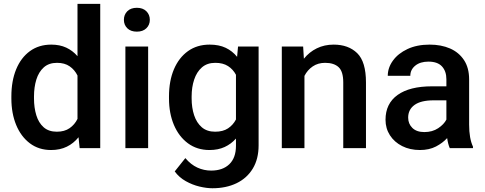

<svg xmlns="http://www.w3.org/2000/svg" viewBox="-20 -770 2521 998"><path d="M39.1 -258.3V-268.6Q39.1 -349.1 64 -409.7Q88.9 -470.2 135.5 -504.2Q182.1 -538.1 246.6 -538.1Q290.5 -538.1 324.2 -522.5Q357.9 -506.8 382.8 -478V-750H501V0H394L388.2 -56.6Q362.8 -24.9 327.4 -7.6Q292 9.8 245.6 9.8Q181.6 9.8 135.3 -25.1Q88.9 -60.1 64 -120.6Q39.1 -181.2 39.1 -258.3ZM156.7 -268.6V-258.3Q156.7 -210.4 168.7 -171.1Q180.7 -131.8 206.8 -108.6Q232.9 -85.4 275.4 -85.4Q315.4 -85.4 341.8 -103.8Q368.2 -122.1 382.8 -151.9V-377.4Q368.2 -407.2 342 -425.3Q315.9 -443.4 276.4 -443.4Q233.9 -443.4 207.5 -419.7Q181.2 -396 168.9 -356.4Q156.7 -316.9 156.7 -268.6Z M624 -667Q624 -693.8 641.8 -711.7Q659.7 -729.5 691.4 -729.5Q722.7 -729.5 740.7 -711.7Q758.8 -693.8 758.8 -667Q758.8 -640.6 740.7 -623Q722.7 -605.5 691.4 -605.5Q659.7 -605.5 641.8 -623Q624 -640.6 624 -667ZM750 -528.3V0H631.8V-528.3Z M858.4 -258.3V-268.6Q858.4 -349.1 884 -409.7Q909.7 -470.2 957 -504.2Q1004.4 -538.1 1069.8 -538.1Q1118.2 -538.1 1153.1 -521.5Q1188 -504.9 1212.4 -474.6L1217.3 -528.3H1324.2V-14.6Q1324.2 56.6 1293.9 106.4Q1263.7 156.2 1209.5 182.4Q1155.3 208.5 1084 208.5Q1053.7 208.5 1016.8 199.7Q980 190.9 945.6 171.6Q911.1 152.3 888.2 121.1L943.4 51.8Q971.7 85.4 1005.9 101.1Q1040 116.7 1077.6 116.7Q1137.7 116.7 1172.1 83.5Q1206.5 50.3 1206.5 -12.2V-49.8Q1181.6 -21.5 1147.7 -5.9Q1113.8 9.8 1068.8 9.8Q1004.4 9.8 957 -25.1Q909.7 -60.1 884 -120.6Q858.4 -181.2 858.4 -258.3ZM976.1 -268.6V-258.3Q976.1 -210.4 989 -171.1Q1002 -131.8 1028.8 -108.6Q1055.7 -85.4 1098.1 -85.4Q1139.2 -85.4 1165.3 -102.8Q1191.4 -120.1 1206.5 -148.9V-381.3Q1191.4 -409.7 1165.3 -426.5Q1139.2 -443.4 1099.1 -443.4Q1056.6 -443.4 1029.5 -419.7Q1002.4 -396 989.3 -356.4Q976.1 -316.9 976.1 -268.6Z M1669.9 -443.4Q1632.8 -443.4 1605.5 -424.8Q1578.1 -406.2 1562.5 -375.5V0H1444.8V-528.3H1555.7L1559.6 -464.8Q1587.4 -499.5 1626.7 -518.8Q1666 -538.1 1714.4 -538.1Q1791 -538.1 1836.7 -493.7Q1882.3 -449.2 1882.3 -341.3V0H1764.2V-341.8Q1764.2 -398.4 1740 -420.9Q1715.8 -443.4 1669.9 -443.4Z M2317.9 0Q2309.1 -19.5 2304.2 -52.2Q2281.2 -26.9 2246.1 -8.5Q2210.9 9.8 2162.6 9.8Q2110.8 9.8 2070.3 -10.7Q2029.8 -31.2 2006.8 -66.9Q1983.9 -102.5 1983.9 -147.5Q1983.9 -231.4 2046.6 -276.4Q2109.4 -321.3 2225.1 -321.3H2300.3V-357.9Q2300.3 -399.9 2277.3 -424.8Q2254.4 -449.7 2207 -449.7Q2164.1 -449.7 2138.4 -428.7Q2112.8 -407.7 2112.8 -376H1995.6Q1995.6 -418 2022.5 -455.1Q2049.3 -492.2 2098.1 -515.1Q2147 -538.1 2213.4 -538.1Q2272.9 -538.1 2319.1 -518.1Q2365.2 -498 2391.8 -457.8Q2418.5 -417.5 2418.5 -356.9V-122.1Q2418.5 -50.3 2438.5 -7.8V0ZM2185.5 -83.5Q2227.5 -83.5 2257.6 -103.5Q2287.6 -123.5 2300.3 -148.4V-248.5H2233.9Q2168 -248.5 2134.8 -224.6Q2101.6 -200.7 2101.6 -158.7Q2101.6 -126.5 2123.5 -105Q2145.5 -83.5 2185.5 -83.5Z"/></svg>

Font: Vazirmatn UI Medium
Style: Regular
Weight: 500
Designer: Saber Rastikerdar
Foundry: Saber Rastikerdar
Version: Version 33.003